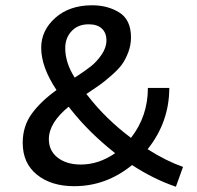

<svg xmlns="http://www.w3.org/2000/svg" viewBox="-20 -700 745 727"><path d="M673 -68 646 7Q563 -21 480 -75Q382 5 261 5Q174 5 120 -38.5Q66 -82 66 -159Q66 -222 100 -269Q134 -316 194 -359Q136 -446 136 -519Q136 -585 189.5 -632.5Q243 -680 329 -680Q388 -680 432 -652.5Q476 -625 476 -558Q476 -529 465.5 -501.5Q455 -474 441.5 -455.5Q428 -437 401 -413.5Q374 -390 357 -378Q340 -366 307 -344L312 -338Q381 -249 476 -178Q540 -260 540 -367H621Q621 -238 539 -135Q608 -91 673 -68ZM227 -518Q227 -462 263 -406Q303 -432 325 -449.5Q347 -467 365 -493.5Q383 -520 383 -547Q383 -576 365.5 -592Q348 -608 316 -608Q275 -608 251 -582Q227 -556 227 -518ZM286 -77Q354 -77 416 -120Q317 -198 247 -287L240 -296Q165 -235 165 -173Q165 -129 198.5 -103Q232 -77 286 -77Z"/></svg>

Font: EauTestText Semibold
Style: Regular
Weight: 600
Designer: Christian Thalmann (Catharsis Fonts)
Version: Version 0.001;PS 000.001;hotconv 1.0.88;makeotf.lib2.5.64775